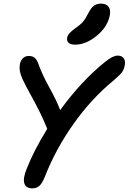

<svg xmlns="http://www.w3.org/2000/svg" viewBox="-20 -990 706 1053"><path d="M392.1 -745.1Q367.2 -745.1 356.2 -755.4Q345.2 -765.6 348.1 -783.2Q351.6 -797.4 361.8 -808.6Q372.1 -819.8 394 -835.9Q421.9 -855 436.3 -872.3Q450.7 -889.6 464.8 -918.9Q480 -948.2 495.8 -959.2Q511.7 -970.2 533.2 -970.2Q563.5 -970.2 575.7 -952.6Q587.9 -935.1 582 -904.8Q569.3 -841.8 510.3 -793.5Q451.2 -745.1 392.1 -745.1ZM157.2 43Q121.6 43 113.3 15.1Q105 -12.7 127 -65.9Q165.5 -164.1 238.8 -283.2V-284.2Q204.1 -369.1 161.1 -446.3Q118.2 -523.4 103 -557.1Q91.8 -584 88.9 -600.3Q85.9 -616.7 88.9 -637.2Q93.3 -659.2 106.2 -671.1Q119.1 -683.1 137.2 -683.1Q156.2 -683.1 168.2 -674.6Q180.2 -666 189 -644Q210.9 -581.5 250.7 -510Q290.5 -438.5 310.1 -386.2Q426.8 -546.9 559.1 -652.8Q599.1 -685.1 626 -685.1Q647.5 -685.1 658.2 -670.7Q668.9 -656.2 664.1 -631.8Q660.6 -609.4 648.7 -593.5Q636.7 -577.6 603 -548.8Q481 -448.7 383.1 -310.3Q285.2 -171.9 226.1 -21Q211.4 15.6 196 29.3Q180.7 43 157.2 43Z"/></svg>

Font: Shantell Sans Bouncy
Style: Italic
Weight: 500
Italic angle: -11.31°
Designer: Stephen Nixon, Anya Danilova, Shantell Martin
Foundry: Arrow Type
Version: Version 1.006;[9816181b4]